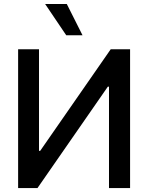

<svg xmlns="http://www.w3.org/2000/svg" viewBox="-20 -958 755 978"><path d="M178.7 -707V-189.5H184.6L543.9 -707H642.6V0H535.2V-516.6H529.3L170.9 0H72.3V-707ZM210 -937.5H320.3L400.4 -778.3H317.4Z"/></svg>

Font: Pretendard GOV Medium
Style: Regular
Weight: 500
Designer: Base glyphs from Inter by Rasmus Andersson; Hangeul glyphs from Noto Sans CJK(Source Han Sans) by Jang Soo-young and Kan
Foundry: Kil Hyung-jin
Version: Version 1.309